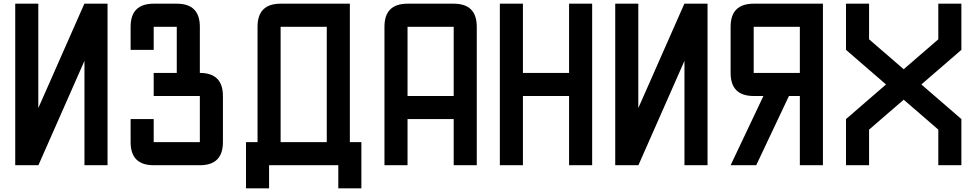

<svg xmlns="http://www.w3.org/2000/svg" viewBox="-20 -895 5290 1040"><path d="M187.5 -309.6 437 -875H562.5V0H437.5V-565.4L188 0H62.5V-875H187.5Z M687.5 -125V-250H812.5V-125H1062.5V-375H812.5V-500H937.5V-750H812.5V-625H687.5V-750Q687.5 -875 812.5 -875H937.5Q1062.5 -875 1062.5 -750V-500Q1187.5 -500 1187.5 -375V-125Q1187.5 0 1062.5 0H812.5Q687.5 0 687.5 -125Z M1750 -750H1500V-125H1750ZM1875 -125H1937.5V125H1812.5V0H1437.5V125H1312.5V-125H1375V-750Q1375 -875 1500 -875H1875Z M2187.5 -250V0H2062.5V-750Q2062.5 -875 2187.5 -875H2437.5Q2562.5 -875 2562.5 -750V0H2437.5V-250ZM2187.5 -375H2437.5V-750H2187.5Z M2812.5 0H2687.5V-875H2812.5V-500H3062.5V-875H3187.5V0H3062.5V-375H2812.5Z M3437.5 -309.6 3687 -875H3812.5V0H3687.5V-565.4L3438 0H3312.5V-875H3437.5Z M4312.5 -750H4062.5V-500H4312.5ZM4437.5 0H4312.5V-375H4253.4L4076.2 0H3937.5L4115.2 -375H4062.5Q3937.5 -375 3937.5 -500V-750Q3937.5 -875 4062.5 -875H4437.5Z M4562.5 -875H4687.5V-682.1L4875 -520L5062.5 -682.1V-875H5187.5V-625L4970.7 -437.5L5187.5 -250V0H5062.5V-192.9L4875 -355L4687.5 -192.9V0H4562.5V-250L4779.3 -437.5L4562.5 -625Z"/></svg>

Font: Oldtimer
Style: Regular
Weight: 400
Designer: GGBotNet
Foundry: GGBotNet
Version: 1.00